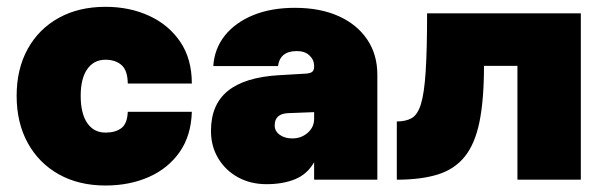

<svg xmlns="http://www.w3.org/2000/svg" viewBox="-20 -540 1809 577"><path d="M30 -252Q30 -332.5 63.2 -392.8Q96.5 -453 156.5 -486.2Q216.5 -519.5 297 -519.5Q369.5 -519.5 428.2 -492.5Q487 -465.5 521.8 -414.2Q556.5 -363 556.5 -289H364Q363.5 -328.5 345.2 -344.5Q327 -360.5 297 -360.5Q262 -360.5 242.2 -332.2Q222.5 -304 222.5 -252Q222.5 -199 242.2 -170.2Q262 -141.5 297 -141.5Q326.5 -141.5 344.5 -154.8Q362.5 -168 364 -204H556.5Q554.5 -132.5 519.8 -83Q485 -33.5 427 -8Q369 17.5 297 17.5Q217 17.5 157 -16Q97 -49.5 63.5 -110.2Q30 -171 30 -252Z M1114 -315.5V0H924V-52.5Q903.5 -16.5 867 -1.5Q830.5 13.5 781 13.5Q733 13.5 695.2 -7.2Q657.5 -28 635.8 -64.2Q614 -100.5 614 -146.5Q614 -226 665 -267Q716 -308 818 -314L895 -318.5Q911.5 -319 917.8 -323.8Q924 -328.5 924 -339.5V-342Q924 -360 910.2 -373.2Q896.5 -386.5 872 -386.5Q821.5 -386.5 815.5 -341.5H621Q624.5 -394.5 656.2 -433.8Q688 -473 741.8 -494.8Q795.5 -516.5 866 -516.5Q941.5 -516.5 997 -491.8Q1052.5 -467 1083.2 -421.8Q1114 -376.5 1114 -315.5ZM805.5 -163Q805.5 -146 820.5 -135Q835.5 -124 858.5 -124Q885.5 -124 904.8 -141Q924 -158 924 -182.5V-203L846.5 -200Q805.5 -198.5 805.5 -163Z M1263.5 -500H1725.5V0H1535V-342H1434.5Q1434.5 -240 1420.8 -173.2Q1407 -106.5 1376.2 -68.8Q1345.5 -31 1295.2 -15.5Q1245 0 1172.5 0V-175Q1199.5 -175 1217.2 -185Q1235 -195 1245 -227.2Q1255 -259.5 1259.2 -324.8Q1263.5 -390 1263.5 -500Z"/></svg>

Font: Overused Grotesk Black
Style: Regular
Weight: 900
Version: Version 0.004